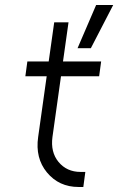

<svg xmlns="http://www.w3.org/2000/svg" viewBox="-20 -745 471 765"><path d="M196 -656 174 -500H89L81 -441H166L132 -199Q120 -115 167 -58Q215 0 293 0H312L320 -60H301Q246 -60 213 -100Q181 -139 189 -199L223 -441H375L383 -500H231L253 -656ZM289 -553H342L431 -725H363Z"/></svg>

Font: Unageo
Style: Light-Italic
Weight: 300
Designer: Richard Sepsi
Foundry: Richard Sepsi
Version: Version 2.000